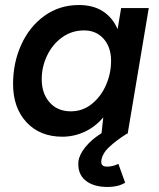

<svg xmlns="http://www.w3.org/2000/svg" viewBox="-20 -532 633 764"><path d="M32 -198Q32 -283 65 -355Q98 -427 157.5 -469.5Q217 -512 294 -512Q351 -512 389.5 -487Q428 -462 448 -416L462 -500H572L488 0H485Q442 27 414 53.5Q386 80 383 109Q381 131 406 131Q429 131 451 120L478 195Q450 212 409 212Q351 212 319.5 185.5Q288 159 292 111Q295 84 319.5 53.5Q344 23 384 -2L391 -65Q359 -27 316.5 -7.5Q274 12 228 12Q139 12 85.5 -45.5Q32 -103 32 -198ZM262 -89Q309 -89 345.5 -118.5Q382 -148 402 -194Q422 -240 422 -290Q422 -344 392.5 -377.5Q363 -411 314 -411Q266 -411 227.5 -383.5Q189 -356 167.5 -311Q146 -266 146 -217Q146 -160 177.5 -124.5Q209 -89 262 -89Z"/></svg>

Font: Oak Sans Semibold
Style: Italic
Weight: 600
Italic angle: -9.49998°
Foundry: Erik Kennedy, Walven
Version: Version 1.000